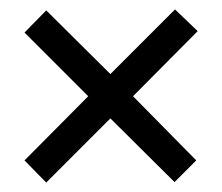

<svg xmlns="http://www.w3.org/2000/svg" viewBox="-20 -557 470 407"><path d="M351 -537 399 -491 262 -353 396 -217 350 -171 214 -306 78 -170 32 -217 167 -353 32 -488 78 -535 214 -400Z"/></svg>

Font: Noto Sans Thai ExtraCondensed
Style: Regular
Weight: 400
Width: 2
Designer: Monotype Design Team
Foundry: Monotype Imaging Inc.
Version: Version 2.002